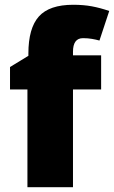

<svg xmlns="http://www.w3.org/2000/svg" viewBox="-20 -785 478 805"><path d="M404 -410H286V0H95V-410H22V-504L99 -551V-560Q99 -667 143 -716Q187 -765 287 -765Q330 -765 365 -758.5Q400 -752 438 -739L397 -615Q383 -619 365.5 -622Q348 -625 328 -625Q286 -625 286 -568V-553H404Z"/></svg>

Font: Noto Sans Telugu Black
Style: Regular
Weight: 900
Designer: Jelle Bosma - Monotype Design Team
Foundry: Monotype Imaging Inc.
Version: Version 2.005; ttfautohint (v1.8.4.7-5d5b)